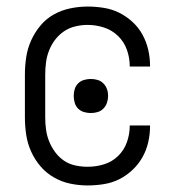

<svg xmlns="http://www.w3.org/2000/svg" viewBox="-20 -558 540 586"><path d="M247 8Q272 8 297 4Q322 0 344 -11Q366 -22 384.5 -39.5Q403 -57 415 -78.5Q427 -100 432.5 -124.5Q438 -149 438 -174Q438 -174 438 -174.5Q438 -175 438 -175H376Q376 -175 376 -175Q376 -175 376 -174Q376 -149 367.5 -124.5Q359 -100 340.5 -82Q322 -64 297.5 -56.5Q273 -49 247 -49Q229 -49 210 -53Q191 -57 175.5 -67.5Q160 -78 148.5 -93.5Q137 -109 130 -126.5Q123 -144 120.5 -162.5Q118 -181 118 -200V-330Q118 -349 120.5 -368Q123 -387 130 -404.5Q137 -422 148.5 -437Q160 -452 175.5 -462.5Q191 -473 210 -477.5Q229 -482 247 -482Q273 -482 297.5 -474Q322 -466 340.5 -448Q359 -430 367.5 -405.5Q376 -381 376 -356Q376 -356 376 -355.5Q376 -355 376 -355H438Q438 -355 438 -355.5Q438 -356 438 -357Q438 -381 432.5 -405.5Q427 -430 415 -452Q403 -474 384.5 -491Q366 -508 344 -519Q322 -530 297 -534Q272 -538 247 -538Q221 -538 194.5 -532.5Q168 -527 144.5 -514Q121 -501 103.5 -480Q86 -459 75 -434.5Q64 -410 60 -383.5Q56 -357 56 -330V-200Q56 -173 60 -146.5Q64 -120 75 -95.5Q86 -71 103.5 -50.5Q121 -30 144.5 -16.5Q168 -3 194.5 2.5Q221 8 247 8ZM257 -213Q268 -213 278 -216Q288 -219 295.5 -226.5Q303 -234 306.5 -244.5Q310 -255 310 -265Q310 -276 306.5 -286Q303 -296 295.5 -303.5Q288 -311 278 -314Q268 -317 257 -317Q247 -317 236.5 -314Q226 -311 218.5 -303.5Q211 -296 208 -286Q205 -276 205 -265Q205 -255 208 -244.5Q211 -234 218.5 -226.5Q226 -219 236.5 -216Q247 -213 257 -213Z"/></svg>

Font: Iosevka SS09 Light
Style: Regular
Weight: 300
Monospace: yes
Designer: Belleve Invis
Foundry: Belleve Invis
Version: Version 5.2.1; ttfautohint (v1.8.3)